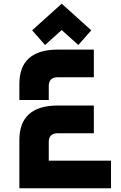

<svg xmlns="http://www.w3.org/2000/svg" viewBox="-20 -1001 644 1021"><path d="M308.1 -981.4 465.3 -839.8 396.5 -761.7 308.1 -841.3 219.7 -761.7 150.9 -839.8ZM479 -737.3V-590.3H288.1Q239.3 -590.3 239.3 -543.5V-469.2H83V-554.2Q83 -737.3 288.1 -737.3ZM83 0V-255.9Q83 -439.9 288.1 -439.9H479V-292.5H288.1Q239.3 -292.5 239.3 -246.1V-146.5H570.3V0Z"/></svg>

Font: New Shape
Style: Bold
Weight: 700
Designer: Wojciech Kalinowski "wmk69" (wmk69@o2.pl)
Foundry: Wojciech Kalinowski "wmk69" (wmk69@o2.pl)
Version: Version 2.1.1; 2021-05-14